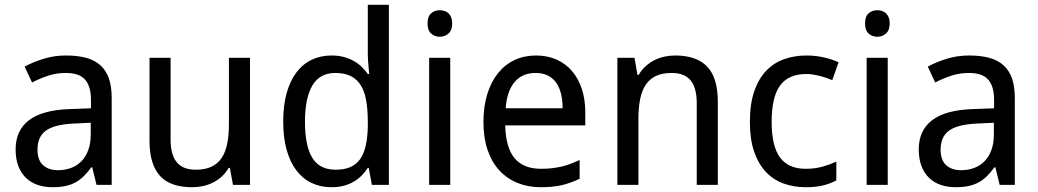

<svg xmlns="http://www.w3.org/2000/svg" viewBox="-20 -780 4381 810"><path d="M387.2 0 369.1 -74.2H365.2Q349.1 -52.2 333 -36.4Q316.9 -20.5 297.9 -10.3Q278.8 0 255.4 4.9Q231.9 9.8 201.2 9.8Q167.5 9.8 139.2 0.2Q110.8 -9.3 90.1 -29.1Q69.3 -48.8 57.6 -78.9Q45.9 -108.9 45.9 -149.9Q45.9 -230 102.3 -272.9Q158.7 -315.9 273.9 -319.8L363.8 -323.2V-356.9Q363.8 -389.6 356.7 -411.6Q349.6 -433.6 336.2 -447Q322.8 -460.4 303 -466.3Q283.2 -472.2 257.8 -472.2Q217.3 -472.2 182.4 -460.4Q147.5 -448.7 115.2 -432.1L84 -499Q120.1 -518.6 164.6 -532.2Q209 -545.9 257.8 -545.9Q307.6 -545.9 344 -535.9Q380.4 -525.9 404.1 -504.2Q427.7 -482.4 439.5 -448.7Q451.2 -415 451.2 -367.2V0ZM224.1 -62Q253.9 -62 279.3 -71.3Q304.7 -80.6 323.2 -99.4Q341.8 -118.2 352.3 -146.7Q362.8 -175.3 362.8 -213.9V-262.2L293 -258.8Q249 -256.8 219.2 -249Q189.5 -241.2 171.6 -227.3Q153.8 -213.4 146 -193.6Q138.2 -173.8 138.2 -148.9Q138.2 -104 161.9 -83Q185.5 -62 224.1 -62Z M962.9 0 949.7 -71.8H944.8Q932.6 -50.8 915.8 -35.4Q898.9 -20 878.9 -10Q858.9 0 836.4 4.9Q814 9.8 790.5 9.8Q746.1 9.8 712.4 -1.5Q678.7 -12.7 656.2 -36.6Q633.8 -60.5 622.3 -97.7Q610.8 -134.8 610.8 -186V-536.1H699.7V-190.9Q699.7 -127.4 725.6 -95.7Q751.5 -64 805.7 -64Q845.2 -64 872.1 -76.7Q898.9 -89.4 915.3 -114Q931.6 -138.7 938.7 -174.8Q945.8 -210.9 945.8 -257.8V-536.1H1034.7V0Z M1535.6 -71.8H1531.7Q1521 -55.2 1506.6 -40.3Q1492.2 -25.4 1473.4 -14.2Q1454.6 -2.9 1431.2 3.4Q1407.7 9.8 1378.4 9.8Q1333 9.8 1295.4 -7.8Q1257.8 -25.4 1231 -60.3Q1204.1 -95.2 1189.5 -147Q1174.8 -198.7 1174.8 -267.1Q1174.8 -335.9 1189.5 -387.9Q1204.1 -439.9 1231 -475.1Q1257.8 -510.3 1295.4 -528.1Q1333 -545.9 1378.4 -545.9Q1407.2 -545.9 1430.7 -539.6Q1454.1 -533.2 1472.9 -522.5Q1491.7 -511.7 1506.3 -497.6Q1521 -483.4 1531.7 -467.8H1537.6Q1536.1 -484.4 1534.7 -499.5Q1533.7 -512.2 1532.7 -525.6Q1531.7 -539.1 1531.7 -546.9V-759.8H1620.6V0H1548.8ZM1395.5 -64Q1432.6 -64 1458.3 -75.2Q1483.9 -86.4 1499.8 -109.4Q1515.6 -132.3 1523.2 -166.7Q1530.8 -201.2 1531.7 -247.1V-267.1Q1531.7 -316.4 1525.1 -354.7Q1518.6 -393.1 1502.7 -419.2Q1486.8 -445.3 1460.4 -458.7Q1434.1 -472.2 1394.5 -472.2Q1328.6 -472.2 1297.6 -418.9Q1266.6 -365.7 1266.6 -266.1Q1266.6 -164.1 1297.6 -114Q1328.6 -64 1395.5 -64Z M1879.4 0H1790.5V-536.1H1879.4ZM1783.7 -681.2Q1783.7 -710.4 1798.6 -723.6Q1813.5 -736.8 1835.4 -736.8Q1846.2 -736.8 1855.7 -733.6Q1865.2 -730.5 1872.3 -723.6Q1879.4 -716.8 1883.5 -706.3Q1887.7 -695.8 1887.7 -681.2Q1887.7 -652.8 1872.3 -638.9Q1856.9 -625 1835.4 -625Q1813.5 -625 1798.6 -638.7Q1783.7 -652.3 1783.7 -681.2Z M2261.2 9.8Q2207.5 9.8 2163.1 -8.3Q2118.7 -26.4 2086.7 -61Q2054.7 -95.7 2037.1 -147Q2019.5 -198.2 2019.5 -264.2Q2019.5 -330.6 2035.6 -382.8Q2051.8 -435.1 2081.1 -471.4Q2110.4 -507.8 2151.1 -526.9Q2191.9 -545.9 2241.2 -545.9Q2289.6 -545.9 2328.1 -528.6Q2366.7 -511.2 2393.6 -479.7Q2420.4 -448.2 2434.8 -404.1Q2449.2 -359.9 2449.2 -306.2V-251H2111.3Q2113.8 -156.7 2151.1 -112.3Q2188.5 -67.9 2262.2 -67.9Q2287.1 -67.9 2308.3 -70.3Q2329.6 -72.8 2349.4 -77.4Q2369.1 -82 2387.7 -89.1Q2406.2 -96.2 2425.3 -105V-25.9Q2405.8 -16.6 2387 -9.8Q2368.2 -2.9 2348.4 1.5Q2328.6 5.9 2307.4 7.8Q2286.1 9.8 2261.2 9.8ZM2239.3 -472.2Q2183.6 -472.2 2151.1 -434.1Q2118.7 -396 2113.3 -323.2H2353.5Q2353.5 -356.4 2346.9 -384Q2340.3 -411.6 2326.4 -431.2Q2312.5 -450.7 2291 -461.4Q2269.5 -472.2 2239.3 -472.2Z M2919.4 0V-345.2Q2919.4 -408.7 2893.8 -440.4Q2868.2 -472.2 2813.5 -472.2Q2773.9 -472.2 2747.1 -459.5Q2720.2 -446.8 2703.9 -421.9Q2687.5 -397 2680.4 -360.8Q2673.3 -324.7 2673.3 -277.8V0H2584.5V-536.1H2656.7L2669.4 -463.9H2674.3Q2686.5 -484.9 2703.4 -500.2Q2720.2 -515.6 2740.2 -525.9Q2760.3 -536.1 2782.7 -541Q2805.2 -545.9 2828.6 -545.9Q2918 -545.9 2963.1 -499.3Q3008.3 -452.6 3008.3 -350.1V0Z M3378.4 9.8Q3329.1 9.8 3286.1 -5.6Q3243.2 -21 3211.4 -54.4Q3179.7 -87.9 3161.6 -139.9Q3143.6 -191.9 3143.6 -265.1Q3143.6 -341.8 3162.1 -395.3Q3180.7 -448.7 3213.1 -482.2Q3245.6 -515.6 3289.1 -530.8Q3332.5 -545.9 3382.3 -545.9Q3420.4 -545.9 3456.8 -537.6Q3493.2 -529.3 3517.6 -517.1L3491.2 -441.9Q3480 -446.8 3466.3 -451.4Q3452.6 -456.1 3438 -459.7Q3423.3 -463.4 3409.2 -465.6Q3395 -467.8 3382.3 -467.8Q3305.7 -467.8 3270.5 -418.7Q3235.4 -369.6 3235.4 -266.1Q3235.4 -163.1 3270.8 -115.5Q3306.2 -67.9 3378.4 -67.9Q3418 -67.9 3450 -76.9Q3481.9 -85.9 3508.3 -98.1V-19Q3481.9 -4.9 3451.9 2.4Q3421.9 9.8 3378.4 9.8Z M3725.1 0H3636.2V-536.1H3725.1ZM3629.4 -681.2Q3629.4 -710.4 3644.3 -723.6Q3659.2 -736.8 3681.2 -736.8Q3691.9 -736.8 3701.4 -733.6Q3710.9 -730.5 3718 -723.6Q3725.1 -716.8 3729.2 -706.3Q3733.4 -695.8 3733.4 -681.2Q3733.4 -652.8 3718 -638.9Q3702.6 -625 3681.2 -625Q3659.2 -625 3644.3 -638.7Q3629.4 -652.3 3629.4 -681.2Z M4197.3 0 4179.2 -74.2H4175.3Q4159.2 -52.2 4143.1 -36.4Q4127 -20.5 4107.9 -10.3Q4088.9 0 4065.4 4.9Q4042 9.8 4011.2 9.8Q3977.5 9.8 3949.2 0.2Q3920.9 -9.3 3900.1 -29.1Q3879.4 -48.8 3867.7 -78.9Q3856 -108.9 3856 -149.9Q3856 -230 3912.4 -272.9Q3968.8 -315.9 4084 -319.8L4173.8 -323.2V-356.9Q4173.8 -389.6 4166.7 -411.6Q4159.7 -433.6 4146.2 -447Q4132.8 -460.4 4113 -466.3Q4093.3 -472.2 4067.9 -472.2Q4027.3 -472.2 3992.4 -460.4Q3957.5 -448.7 3925.3 -432.1L3894 -499Q3930.2 -518.6 3974.6 -532.2Q4019 -545.9 4067.9 -545.9Q4117.7 -545.9 4154.1 -535.9Q4190.4 -525.9 4214.1 -504.2Q4237.8 -482.4 4249.5 -448.7Q4261.2 -415 4261.2 -367.2V0ZM4034.2 -62Q4064 -62 4089.4 -71.3Q4114.7 -80.6 4133.3 -99.4Q4151.9 -118.2 4162.4 -146.7Q4172.9 -175.3 4172.9 -213.9V-262.2L4103 -258.8Q4059.1 -256.8 4029.3 -249Q3999.5 -241.2 3981.7 -227.3Q3963.9 -213.4 3956.1 -193.6Q3948.2 -173.8 3948.2 -148.9Q3948.2 -104 3971.9 -83Q3995.6 -62 4034.2 -62Z"/></svg>

Font: Puppies Kittens
Style: Regular
Weight: 400
Foundry: Ascender Corporation and Peter Mawhorter
Version: Version 0.1